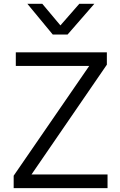

<svg xmlns="http://www.w3.org/2000/svg" viewBox="-20 -970 620 990"><path d="M50.5 0V-64L440 -630H61.5V-700H531V-636.5L142.5 -70.5H534.5V0ZM252 -792 121 -950.5H198L291.5 -839L389 -950.5H466.5L328.5 -792Z"/></svg>

Font: Geologica Cursive ExtraLight
Style: Regular
Weight: 250
Designer: Sindre Bremnes, Frode Helland
Foundry: Monokrom Skriftforlag AS
Version: Version 1.010;gftools[0.9.28]